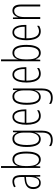

<svg xmlns="http://www.w3.org/2000/svg" viewBox="1320 -2120 1042 3722"><g transform="rotate(-90 1841.0 -259.0)"><path d="M184 -539Q250 -539 279 -497Q308 -455 308 -359V0H279L276 -89H274Q266 -64 252.5 -41.5Q239 -19 215.5 -4.5Q192 10 156 10Q115 10 88.5 -10Q62 -30 49.5 -63Q37 -96 37 -133Q37 -212 82.5 -252.5Q128 -293 210 -302L271 -308V-356Q271 -440 250 -473Q229 -506 182 -506Q163 -506 138.5 -499.5Q114 -493 86 -476L72 -506Q98 -522 127.5 -530.5Q157 -539 184 -539ZM212 -272Q142 -265 108.5 -231Q75 -197 75 -134Q75 -79 98.5 -50Q122 -21 162 -21Q221 -21 246.5 -75.5Q272 -130 272 -218V-278Z M483 -494Q483 -478 483 -460.5Q483 -443 482 -428H484Q496 -478 529 -508.5Q562 -539 612 -539Q688 -539 726 -470.5Q764 -402 764 -269Q764 -177 746 -115Q728 -53 694 -21.5Q660 10 609 10Q561 10 531 -18Q501 -46 485 -91H482L476 0H446V-760H483ZM608 -504Q564 -504 536.5 -477.5Q509 -451 496 -403Q483 -355 483 -290V-243Q483 -129 516.5 -77Q550 -25 605 -25Q663 -25 694.5 -84.5Q726 -144 726 -269Q726 -386 698 -445Q670 -504 608 -504Z M1009 -539Q1062 -539 1090.5 -511.5Q1119 -484 1132 -445H1135L1140 -529H1169V29Q1169 99 1150 146.5Q1131 194 1090.5 218Q1050 242 987 242Q954 242 925.5 234.5Q897 227 871 211V173Q900 190 926.5 198.5Q953 207 987 207Q1059 207 1095.5 166Q1132 125 1132 33V-8Q1132 -30 1132.5 -52Q1133 -74 1135 -104H1132Q1119 -54 1086.5 -22Q1054 10 1003 10Q932 10 892.5 -57Q853 -124 853 -263Q853 -393 891 -466Q929 -539 1009 -539ZM1013 -504Q969 -504 942 -474.5Q915 -445 903 -390.5Q891 -336 891 -263Q891 -140 920.5 -82Q950 -24 1008 -24Q1041 -24 1065 -41.5Q1089 -59 1103.5 -87.5Q1118 -116 1125 -152Q1132 -188 1132 -226V-317Q1132 -370 1120 -412.5Q1108 -455 1082 -479.5Q1056 -504 1013 -504Z M1437 -539Q1490 -539 1521.5 -505.5Q1553 -472 1567 -418Q1581 -364 1581 -303V-269H1321Q1321 -150 1355 -87Q1389 -24 1458 -24Q1484 -24 1510.5 -33Q1537 -42 1564 -61V-22Q1542 -8 1515 1Q1488 10 1456 10Q1397 10 1359 -23.5Q1321 -57 1302.5 -119Q1284 -181 1284 -264Q1284 -349 1301 -410Q1318 -471 1352 -505Q1386 -539 1437 -539ZM1437 -506Q1387 -506 1357 -455.5Q1327 -405 1322 -301H1546Q1547 -357 1536 -403Q1525 -449 1501 -477.5Q1477 -506 1437 -506Z M1827 -539Q1880 -539 1908.5 -511.5Q1937 -484 1950 -445H1953L1958 -529H1987V29Q1987 99 1968 146.5Q1949 194 1908.5 218Q1868 242 1805 242Q1772 242 1743.5 234.5Q1715 227 1689 211V173Q1718 190 1744.5 198.5Q1771 207 1805 207Q1877 207 1913.5 166Q1950 125 1950 33V-8Q1950 -30 1950.5 -52Q1951 -74 1953 -104H1950Q1937 -54 1904.5 -22Q1872 10 1821 10Q1750 10 1710.5 -57Q1671 -124 1671 -263Q1671 -393 1709 -466Q1747 -539 1827 -539ZM1831 -504Q1787 -504 1760 -474.5Q1733 -445 1721 -390.5Q1709 -336 1709 -263Q1709 -140 1738.5 -82Q1768 -24 1826 -24Q1859 -24 1883 -41.5Q1907 -59 1921.5 -87.5Q1936 -116 1943 -152Q1950 -188 1950 -226V-317Q1950 -370 1938 -412.5Q1926 -455 1900 -479.5Q1874 -504 1831 -504Z M2255 -539Q2308 -539 2339.5 -505.5Q2371 -472 2385 -418Q2399 -364 2399 -303V-269H2139Q2139 -150 2173 -87Q2207 -24 2276 -24Q2302 -24 2328.5 -33Q2355 -42 2382 -61V-22Q2360 -8 2333 1Q2306 10 2274 10Q2215 10 2177 -23.5Q2139 -57 2120.5 -119Q2102 -181 2102 -264Q2102 -349 2119 -410Q2136 -471 2170 -505Q2204 -539 2255 -539ZM2255 -506Q2205 -506 2175 -455.5Q2145 -405 2140 -301H2364Q2365 -357 2354 -403Q2343 -449 2319 -477.5Q2295 -506 2255 -506Z M2551 -494Q2551 -478 2551 -460.5Q2551 -443 2550 -428H2552Q2564 -478 2597 -508.5Q2630 -539 2680 -539Q2756 -539 2794 -470.5Q2832 -402 2832 -269Q2832 -177 2814 -115Q2796 -53 2762 -21.5Q2728 10 2677 10Q2629 10 2599 -18Q2569 -46 2553 -91H2550L2544 0H2514V-760H2551ZM2676 -504Q2632 -504 2604.5 -477.5Q2577 -451 2564 -403Q2551 -355 2551 -290V-243Q2551 -129 2584.5 -77Q2618 -25 2673 -25Q2731 -25 2762.5 -84.5Q2794 -144 2794 -269Q2794 -386 2766 -445Q2738 -504 2676 -504Z M3075 -539Q3128 -539 3159.5 -505.5Q3191 -472 3205 -418Q3219 -364 3219 -303V-269H2959Q2959 -150 2993 -87Q3027 -24 3096 -24Q3122 -24 3148.5 -33Q3175 -42 3202 -61V-22Q3180 -8 3153 1Q3126 10 3094 10Q3035 10 2997 -23.5Q2959 -57 2940.5 -119Q2922 -181 2922 -264Q2922 -349 2939 -410Q2956 -471 2990 -505Q3024 -539 3075 -539ZM3075 -506Q3025 -506 2995 -455.5Q2965 -405 2960 -301H3184Q3185 -357 3174 -403Q3163 -449 3139 -477.5Q3115 -506 3075 -506Z M3497 -539Q3554 -539 3584 -499Q3614 -459 3614 -373V0H3577V-362Q3577 -438 3555 -471.5Q3533 -505 3493 -505Q3441 -505 3406 -455.5Q3371 -406 3371 -305V0H3334V-529H3363L3366 -425H3368Q3376 -454 3392 -480Q3408 -506 3434 -522.5Q3460 -539 3497 -539Z"/></g></svg>

Font: Noto Sans Khmer ExtraCondensed ExtraLight
Style: Regular
Weight: 250
Width: 2
Designer: Danh Hong and the Monotype Design Team
Foundry: Monotype Imaging Inc.
Version: Version 2.004